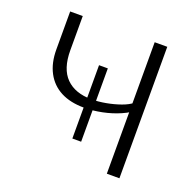

<svg xmlns="http://www.w3.org/2000/svg" viewBox="-118 -780 917 903"><g transform="rotate(20 341.0 -329.0)"><path d="M298 -100V-467H342V-100ZM507 0V-658H570V0ZM300 -255Q231 -255 183 -280Q135 -305 109.5 -353Q84 -401 84 -468V-658H147V-487Q147 -394 192 -349Q237 -304 319 -304Q353 -304 391 -311Q429 -318 462.5 -330Q496 -342 515 -358L545 -334Q518 -310 477 -292Q436 -274 389.5 -264.5Q343 -255 300 -255Z"/></g></svg>

Font: Ysabeau Office Light
Style: Regular
Weight: 300
Designer: Christian Thalmann (Catharsis Fonts)
Version: Version 2.001;gftools[0.9.30]; featfreeze: tnum,lnum,ss02